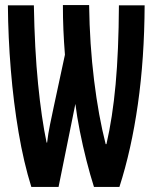

<svg xmlns="http://www.w3.org/2000/svg" viewBox="-20 -734 603 754"><path d="M103 0Q73 -96 53 -214Q33 -332 22.5 -459.5Q12 -587 11 -713H113Q116 -540 129.5 -404.5Q143 -269 163 -174H165Q169 -209 176.5 -245Q184 -281 192 -319L235 -519Q231 -570 229 -616.5Q227 -663 227 -714H330Q332 -560 349.5 -418.5Q367 -277 395 -168H398Q422 -272 434 -402.5Q446 -533 447 -713H548Q547 -504 521.5 -325Q496 -146 449 0H349Q334 -47 319.5 -104Q305 -161 293.5 -219Q282 -277 276 -326L210 0Z"/></svg>

Font: Noto Sans Mono SemiCondensed SemiBold
Style: Regular
Weight: 600
Width: 4
Designer: Monotype Design Team
Foundry: Monotype Imaging Inc.
Version: Version 2.014; ttfautohint (v1.8.4.7-5d5b)